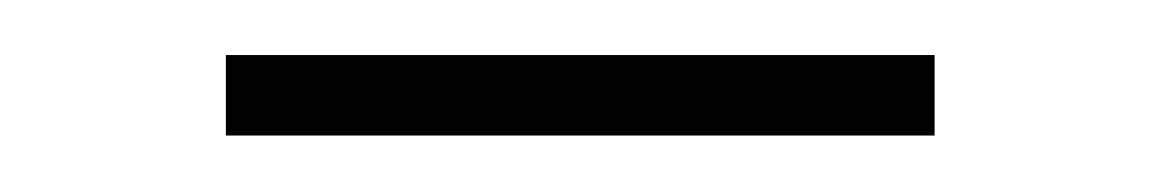

<svg xmlns="http://www.w3.org/2000/svg" viewBox="-20 -646 411 68"><path d="M60 -598V-626.5H311V-598Z"/></svg>

Font: Anek Bangla
Style: Extra-light
Weight: 200
Designer: Sulekha Rajkumar (Bangla), Yesha Goshar (Latin)
Foundry: Ek Type
Version: Version 1.002;March 21, 2022;FontCreator 13.0.0.2683 64-bit